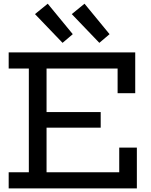

<svg xmlns="http://www.w3.org/2000/svg" viewBox="-20 -1042 833 1062"><path d="M447.5 -1021.5 586 -853 529.5 -805 377 -964ZM244 -1021.5 382.5 -853 326 -805 173.5 -964ZM537 -422V-336H195V-422ZM639.5 -225.5H737V0H28V-89H139.5V-663H28V-752H728V-526.5H630.5V-663H237.5V-89H639.5Z"/></svg>

Font: Hepta Slab Medium
Style: Regular
Weight: 500
Designer: Michael LaGattuta
Foundry: Michael LaGattuta
Version: Version 1.102